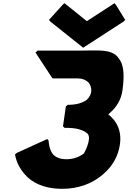

<svg xmlns="http://www.w3.org/2000/svg" viewBox="-20 -1165 807 1207"><path d="M313 -195C286 -230 286 -279 286 -279V-280L277 -291L86 -204L74 -194L75 -192C75 -192 82 -133 129 -77L136 -69C177 -21 250 22 372 22C471 22 558 -10 623 -65L632 -73C687 -120 724 -185 734 -258C743 -322 727 -374 694 -414L687 -421C679 -430 672 -438 661 -446L673 -457C713 -492 742 -539 750 -598C765 -705 755 -765 725 -800L719 -808C675 -858 591 -847 497 -847H217L203 -835L304 -681L311 -672H470C498 -672 520 -662 536 -647C561 -617 562 -572 526 -538C502 -520 464 -506 408 -506H406L394 -496L376 -371L386 -361H388C462 -363 508 -347 532 -323C558 -290 508 -201 508 -201C480 -179 443 -164 397 -164C356 -164 330 -177 313 -195ZM767 -1040 709 -1134 700 -1145 526 -1032 385 -1145 373 -1134 288 -1040 297 -1029 503 -865 756 -1029Z"/></svg>

Font: Hussar Woodtype
Style: UltraObl
Weight: 900
Foundry: Cannot Into Space Fonts
Version: Version 1.07